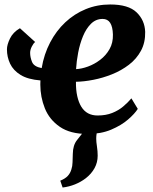

<svg xmlns="http://www.w3.org/2000/svg" viewBox="-20 -588 683 857"><path d="M259.5 249 249 218.5Q271 209.5 282.2 197.5Q293.5 185.5 298.5 168.5Q303.5 154 303.8 136.2Q304 118.5 305 98.5Q305.5 60 323.8 37.2Q342 14.5 357 -5L438 -49.5Q424 -31 416.8 -11.5Q409.5 8 409.5 30.5Q409.5 45 412.8 66Q416 87 416 107Q416 137 402 162.5Q388 188 363 207.5Q341.5 224 315 234.8Q288.5 245.5 259.5 249ZM137 -400.5Q129 -394.5 121.8 -380Q114.5 -365.5 114.5 -352Q114.5 -332.5 123 -311.5Q131.5 -290.5 166 -284Q176.5 -346.5 203.8 -398.5Q231 -450.5 271.5 -488.5Q312 -526.5 362.8 -547.2Q413.5 -568 472 -568Q553 -568 589.5 -533Q626 -498 628 -446Q629 -398 609.2 -361.5Q589.5 -325 555.5 -299Q521.5 -273 480.2 -256.5Q439 -240 396.8 -231.8Q354.5 -223.5 319 -223Q318.5 -186.5 324.8 -158.8Q331 -131 343 -111.5Q355 -92 373.2 -82.2Q391.5 -72.5 415.5 -72.5Q452.5 -72.5 480.8 -83.8Q509 -95 530 -112.8Q551 -130.5 566.5 -149L595 -102Q581.5 -80.5 551.5 -54.5Q521.5 -28.5 476 -9.2Q430.5 10 370.5 10Q293.5 10 247 -22Q200.5 -54 180.2 -104.5Q160 -155 160 -210.5Q160 -215 160.2 -219.5Q160.5 -224 160.5 -229Q104.5 -233.5 72 -253.5Q39.5 -273.5 25.2 -303.5Q11 -333.5 11 -368Q11 -388 24.5 -416Q38 -444 69 -462ZM438 -503.5Q408 -503.5 386.2 -482Q364.5 -460.5 350.5 -426.5Q336.5 -392.5 329 -353.5Q321.5 -314.5 319.5 -279.5Q344 -280.5 372.8 -291Q401.5 -301.5 427.2 -321Q453 -340.5 469 -368.8Q485 -397 484 -434Q483 -468.5 471.8 -486Q460.5 -503.5 438 -503.5Z"/></svg>

Font: Merriweather ExtraBold
Style: Italic
Weight: 800
Italic angle: -7.8°
Version: Version 2.101